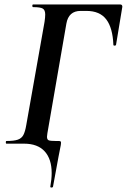

<svg xmlns="http://www.w3.org/2000/svg" viewBox="-20 -645 569 862"><path d="M206 192Q212 159 212 132Q212 69 180.5 34.5Q149 0 88 0H9Q6 0 6 -6Q6 -12 9 -12Q43 -12 60 -18Q77 -24 85 -39Q93 -54 98 -84L180 -547Q183 -567 183 -580Q183 -600 172 -606.5Q161 -613 129 -613Q125 -613 125 -619Q125 -625 129 -625H520Q525 -625 527.5 -621.5Q530 -618 529 -613L501 -444Q500 -440 494.5 -440Q489 -440 489 -444Q486 -520 457 -558Q428 -596 368 -596H342Q288 -596 278 -539L198 -77Q191 -39 191 -31Q191 -18 199 -15Q207 -12 231 -12H243Q249 -12 251.5 -10.5Q254 -9 254 -4Q254 2 253 6Q247 34 243 57Q227 147 218 193Q217 197 211 197Q205 197 206 192Z"/></svg>

Font: Cormorant Garamond
Style: Bold Italic
Weight: 700
Italic angle: -10°
Designer: Christian Thalmann (Catharsis Fonts)
Foundry: Catharsis Fonts
Version: Version 4.000